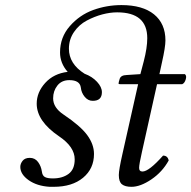

<svg xmlns="http://www.w3.org/2000/svg" viewBox="-20 -718 745 748"><path d="M526.9 -429.2 540 -479Q553.7 -531.7 553.7 -569.3Q553.7 -669.9 436.5 -669.9Q409.2 -669.9 378.7 -661.9Q348.1 -653.8 318.1 -637.9Q288.1 -622.1 268.3 -593.3Q248.5 -564.5 248.5 -528.3Q248.5 -469.2 309.6 -430.7Q338.9 -419.9 357.9 -399.4Q377 -378.9 377 -358.9Q377 -324.7 340.8 -325.2Q322.8 -325.2 309.8 -341.1Q296.9 -356.9 294.9 -377Q291 -405.8 250 -405.8Q220.2 -405.8 203.6 -384.8Q187 -363.8 187 -335Q187 -298.8 227.1 -272Q293 -228 319.6 -191.9Q346.2 -155.8 346.2 -118.2Q346.2 -61 303.7 -25.6Q261.2 9.8 189 9.8H173.8Q124 6.8 91.6 -16.1Q59.1 -39.1 59.1 -67.9Q59.1 -80.1 68.1 -91.6Q77.1 -103 96.2 -103Q116.2 -103 128.2 -86.9Q140.1 -70.8 143.1 -49.8Q145 -33.7 155 -28.3Q165 -22.9 186 -22.9Q223.1 -22.9 247.1 -40.5Q271 -58.1 271 -97.2Q271 -146 210 -187Q123 -246.1 123 -314Q123 -358.4 156.2 -395Q189.5 -431.6 243.7 -438Q213.9 -471.7 213.9 -513.7Q213.9 -572.8 252 -616.2Q290 -659.7 343 -679Q396 -698.2 453.1 -698.2Q535.6 -698.2 580.1 -662.1Q624.5 -626 624.5 -560.5Q624.5 -534.7 610.8 -474.1L601.1 -429.2H700.2Q708 -423.3 703.6 -408.7Q699.2 -394 689.9 -390.1H591.8L533.2 -127Q522 -78.1 522 -64Q522 -49.8 535.2 -49.8Q560.1 -49.8 615.2 -111.8Q633.3 -111.8 637.2 -92.8Q612.3 -47.9 569.6 -19Q526.9 9.8 492.2 9.8Q467.3 9.8 455.1 0Q442.9 -9.8 442.9 -36.1Q442.9 -56.2 457 -118.2L518.1 -390.1H448.2Q442.4 -390.1 441.9 -392.1Q441.9 -397 445.8 -409.2Q449.7 -425.3 474.1 -425.8Z"/></svg>

Font: Linux Libertine
Style: Italic
Weight: 400
Italic angle: -12°
Designer: Philipp H. Poll
Foundry: Philipp H. Poll
Version: Version 5.1.6 ; ttfautohint (v0.9)